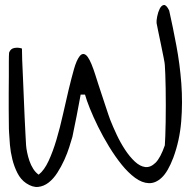

<svg xmlns="http://www.w3.org/2000/svg" viewBox="-20 -754 777 773"><path d="M85 -16.6Q63.5 -31.2 50.3 -57.1Q37.1 -83 29.8 -112.3Q22.5 -141.6 20 -170.4Q17.6 -199.2 16.6 -219.7Q15.6 -231.4 15.6 -256.8Q15.6 -282.2 15.1 -314Q14.6 -345.7 15.1 -380.9Q15.6 -416 15.6 -447.3V-504.9Q15.6 -530.3 16.6 -542Q22.5 -558.6 38.6 -561Q54.7 -563.5 68.4 -558.6Q68.4 -543.9 69.3 -513.7Q70.3 -483.4 72.3 -444.8Q74.2 -406.2 75.7 -363.8Q77.1 -321.3 79.1 -283.2Q81.1 -245.1 82.5 -214.4Q84 -183.6 85 -168.9Q85.9 -156.2 89.4 -139.6Q92.8 -123 98.6 -106Q104.5 -88.9 113.8 -74.2Q123 -59.6 135.7 -50.8Q158.2 -68.4 175.8 -106.4Q193.4 -144.5 207.5 -192.4Q221.7 -240.2 233.4 -293Q245.1 -345.7 256.3 -392.6Q267.6 -439.5 277.8 -475.6Q288.1 -511.7 300.3 -527.3Q312.5 -543 326.2 -532.2Q339.8 -521.5 356.4 -474.6Q358.4 -469.7 363.3 -454.1Q368.2 -438.5 375 -417.5Q381.8 -396.5 389.6 -373Q397.5 -349.6 404.3 -328.6Q411.1 -307.6 416.5 -292Q421.9 -276.4 423.8 -271.5Q434.6 -244.1 449.7 -211.9Q464.8 -179.7 483.4 -151.4Q502 -123 522.9 -103.5Q543.9 -84 564.9 -81.5Q585.9 -79.1 606 -98.6Q626 -118.2 643.6 -168.9Q644.5 -181.6 645.5 -206.5Q646.5 -231.4 647 -263.7Q647.5 -295.9 647.5 -330.6Q647.5 -365.2 647 -397.5Q646.5 -429.7 645.5 -454.6Q644.5 -479.5 643.6 -492.2Q643.6 -498 638.7 -522.5Q633.8 -546.9 627.9 -575.7Q622.1 -604.5 616.7 -629.4Q611.3 -654.3 610.4 -661.1Q609.4 -669.9 612.8 -687.5Q616.2 -705.1 623 -718.8Q629.9 -732.4 639.6 -733.9Q649.4 -735.4 661.1 -711.9Q675.8 -646.5 689.9 -571.3Q704.1 -496.1 710 -418.5Q715.8 -340.8 709.5 -264.2Q703.1 -187.5 677.7 -119.1Q656.2 -62.5 631.3 -39.1Q606.4 -15.6 579.1 -16.6Q551.8 -17.6 523.9 -38.1Q496.1 -58.6 469.7 -91.3Q443.4 -124 418.9 -164.1Q394.5 -204.1 375 -243.7Q355.5 -283.2 341.8 -317.4Q328.1 -351.6 322.3 -373H304.7Q302.7 -363.3 298.3 -338.9Q293.9 -314.5 288.6 -287.6Q283.2 -260.7 278.3 -236.8Q273.4 -212.9 271.5 -203.1Q266.6 -186.5 258.8 -161.6Q251 -136.7 238.8 -109.9Q226.6 -83 210.9 -58.6Q195.3 -34.2 175.8 -19Q156.2 -3.9 133.8 -1.5Q111.3 1 85 -16.6Z"/></svg>

Font: Over the Rainbow
Style: Regular
Weight: 400
Designer: Kimberly Geswein
Foundry: Kimberly Geswein
Version: Version 1.002 2010